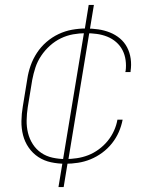

<svg xmlns="http://www.w3.org/2000/svg" viewBox="-20 -653 640 775"><path d="M244 8Q214 8 186 2Q158 -4 135 -19Q112 -34 96 -57Q80 -80 73 -107.5Q66 -135 66.5 -164.5Q67 -194 72 -223L90 -333Q94 -361 103.5 -388Q113 -415 129 -439.5Q145 -464 167.5 -483.5Q190 -503 216.5 -515.5Q243 -528 271 -533Q299 -538 326 -538Q352 -538 376.5 -534.5Q401 -531 423.5 -522Q446 -513 464 -498Q482 -483 493 -462Q504 -441 507.5 -416Q511 -391 507 -366Q507 -365 507 -364Q507 -363 507 -362H486Q486 -363 486 -364Q486 -365 487 -366Q490 -388 487 -410Q484 -432 474.5 -450.5Q465 -469 449 -483Q433 -497 413 -505Q393 -513 371 -516Q349 -519 326 -519Q301 -519 275.5 -514.5Q250 -510 226 -498.5Q202 -487 181.5 -468.5Q161 -450 146 -427.5Q131 -405 123 -380.5Q115 -356 110 -330L92 -220Q88 -194 87.5 -167.5Q87 -141 93 -116.5Q99 -92 112.5 -71Q126 -50 146.5 -36Q167 -22 192.5 -16.5Q218 -11 244 -11Q267 -11 290.5 -14.5Q314 -18 336 -26.5Q358 -35 378.5 -50Q399 -65 414.5 -84Q430 -103 440 -125Q450 -147 454 -170H475Q470 -144 459.5 -120Q449 -96 432 -74.5Q415 -53 392.5 -36.5Q370 -20 345.5 -10Q321 0 295 4Q269 8 244 8ZM216 102 319 -521H330L320 -522L338 -633H359L256 -9H245L255 -8L237 102Z"/></svg>

Font: Iosevka Curly ThExObl
Style: Regular
Weight: 100
Width: 7
Italic angle: -9°
Monospace: yes
Designer: Belleve Invis
Foundry: Belleve Invis
Version: Version 11.1.0; ttfautohint (v1.8.3)